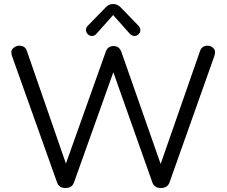

<svg xmlns="http://www.w3.org/2000/svg" viewBox="-20 -941 1141 967"><path d="M1060.1 -660.2 834 -22.9Q824.2 5.9 790.5 5.9Q756.8 5.9 747.1 -22.9L550.8 -577.1L353 -22.9Q343.3 5.9 310.1 5.9Q276.9 5.9 267.1 -22.9L40 -660.2Q37.1 -668 37.1 -679.4Q37.1 -690.9 49.6 -700.9Q62 -710.9 76.2 -710.9Q106.4 -710.9 115.2 -685.1L312 -117.2L512.2 -679.2Q522 -709 551.8 -709Q581.5 -709 591.8 -678.2L789.1 -115.2L987.8 -685.1Q997.1 -710.9 1026.4 -710.9Q1040 -710.9 1051.5 -701.4Q1063 -691.9 1063 -680.4Q1063 -668.9 1060.1 -660.2ZM423.8 -813 513.2 -904.8Q529.3 -920.9 549.6 -920.9Q569.8 -920.9 586.9 -904.8L675.8 -813Q687 -801.8 687 -789.8Q687 -777.8 678 -768.8Q668.9 -759.8 657 -759.8Q645 -759.8 633.8 -771L549.8 -865.2L465.8 -771Q456.1 -759.8 443.4 -759.8Q430.7 -759.8 421.9 -768.8Q413.1 -777.8 413.1 -790.5Q413.1 -803.2 423.8 -813Z"/></svg>

Font: Nunito-Regular
Style: Regular
Weight: 400
Designer: Vernon Adams
Foundry: newtypography
Version: Version 3.000